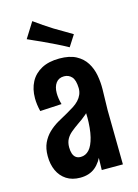

<svg xmlns="http://www.w3.org/2000/svg" viewBox="-112 -778 611 849"><g transform="rotate(-15 194.0 -354.0)"><path d="M248.2 0 250.6 -96.2 243.6 -376.2Q242.6 -413.6 228.8 -428.6Q215 -443.6 194 -443.6Q169.6 -443.6 156.7 -426.1Q143.8 -408.6 143.8 -380Q143.8 -367.6 145.8 -354.7Q147.8 -341.8 151.8 -327.8L53 -322.4Q49 -338.2 47 -353.6Q45 -369 45 -382.8Q45 -425.2 61.9 -457.1Q78.8 -489 112.1 -507Q145.4 -525 194.2 -525Q241 -525 270.5 -509.2Q300 -493.4 316.4 -467.1Q332.8 -440.8 338.7 -408.6Q344.6 -376.4 344 -344L341.8 -249.2L345 0ZM148.6 8.2Q111.4 8.2 85.6 -8.6Q59.8 -25.4 46.5 -54.5Q33.2 -83.6 33.2 -121.2Q33.2 -156.2 44.8 -181.1Q56.4 -206 75.5 -224.4Q94.6 -242.8 118.1 -256.5Q141.6 -270.2 165.2 -282.8Q182.2 -292.4 196.7 -301.7Q211.2 -311 221.7 -322.3Q232.2 -333.6 237.9 -346.9Q243.6 -360.2 243.6 -376.2L291 -352.4Q288 -318.6 273.6 -294.8Q259.2 -271 239.7 -254.4Q220.2 -237.8 200 -224.6Q181.6 -211.8 166.5 -199.3Q151.4 -186.8 143.1 -171.3Q134.8 -155.8 134.8 -134.4Q134.8 -117.8 138.9 -105.5Q143 -93.2 151.7 -86.6Q160.4 -80 174 -80Q196.4 -80 212.6 -97.6Q228.8 -115.2 238 -152.4Q247.2 -189.6 247.2 -246.2L287 -300.2Q287 -230.8 280.8 -174.2Q274.6 -117.6 259.2 -76.6Q243.8 -35.6 216.9 -13.7Q190 8.2 148.6 8.2ZM251.8 -561Q239 -568.4 225.3 -575.3Q211.6 -582.2 197.8 -589.1Q184 -596 169.4 -602.6Q154.8 -610.2 139.7 -616.8Q124.6 -623.4 108.9 -630.5Q93.2 -637.6 77.4 -644.8L121.8 -715.6Q141.2 -701.2 162.4 -687Q183.6 -672.8 204.4 -659.6Q225.6 -647.4 245.9 -635.2Q266.2 -623 284.6 -612.2Z"/></g></svg>

Font: Truculenta
Style: Regular
Weight: 400
Designer: Ivan Castro, Eva Sanz & Omnibus-Type Team
Foundry: Omnibus-Type
Version: Version 1.002